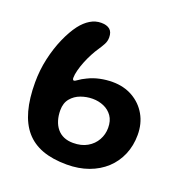

<svg xmlns="http://www.w3.org/2000/svg" viewBox="-115 -709 781 824"><g transform="rotate(20 275.0 -297.0)"><path d="M278 15Q213 15 166.2 -2.2Q119.5 -19.5 89.5 -54.5Q59.5 -89.5 44.8 -143.2Q30 -197 30 -270Q30 -326.5 42 -379.8Q54 -433 73.8 -477.8Q93.5 -522.5 116.5 -553Q136.5 -579 160 -593.2Q183.5 -607.5 210 -607.5Q235.5 -607.5 249.2 -596.2Q263 -585 263 -559.5Q263 -542.5 255 -527.8Q247 -513 236.5 -497.5Q226.5 -483 216 -463.2Q205.5 -443.5 196.8 -421.8Q188 -400 182.8 -379.8Q177.5 -359.5 177.5 -344.5Q177.5 -339.5 179.2 -336.8Q181 -334 183.5 -334Q188.5 -334 199.8 -342.5Q211 -351 232 -361Q257 -373.5 285.5 -379.5Q314 -385.5 342.5 -385.5Q395 -385.5 435.2 -362.5Q475.5 -339.5 498.2 -299.8Q521 -260 521 -208.5Q521 -159.5 503.5 -118.2Q486 -77 453.8 -47.2Q421.5 -17.5 376.8 -1.2Q332 15 278 15ZM271.5 -81.5Q309.5 -81.5 336.2 -97Q363 -112.5 377.2 -138Q391.5 -163.5 391.5 -193.5Q391.5 -226 376.8 -247Q362 -268 338.2 -278.2Q314.5 -288.5 287 -288.5Q259.5 -288.5 233.2 -279Q207 -269.5 189.8 -248.8Q172.5 -228 172.5 -195Q172.5 -170 179 -149Q185.5 -128 198 -112.8Q210.5 -97.5 229 -89.5Q247.5 -81.5 271.5 -81.5Z"/></g></svg>

Font: Gluten Medium
Style: Regular
Weight: 500
Designer: Tyler Finck
Foundry: Etcetera Type Company
Version: Version 1.300